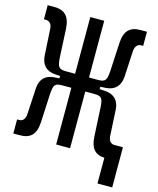

<svg xmlns="http://www.w3.org/2000/svg" viewBox="-123 -782 832 1009"><g transform="rotate(15 293.0 -277.5)"><path d="M9.8 2.4H44.9C102.5 2.4 131.3 -25.4 134.8 -92.3L142.6 -251C146.5 -297.9 152.3 -308.6 193.8 -308.6H242.2V0H317.9V-308.6H366.2C407.2 -308.6 413.6 -297.9 417 -251L425.3 -92.3C428.7 -29.3 453.6 -1 504.9 2V141.6H585V-76.7H538.6C522.5 -76.7 507.3 -87.4 504.9 -114.7L497.1 -259.8C493.7 -308.1 465.8 -335 418.9 -338.4L387.7 -340.3V-353L418.9 -355C465.8 -358.4 493.2 -386.2 497.1 -435.5L504.9 -580.1C507.3 -607.9 522.5 -619.1 538.6 -619.1H549.8V-695.8H514.6C457 -695.8 428.7 -667.5 425.3 -601.1L417 -443.8C413.1 -396.5 407.2 -384.8 366.2 -384.8H317.9V-693.4H242.2V-384.8H193.8C152.3 -384.8 146.5 -396.5 142.6 -443.8L134.8 -601.1C130.9 -667.5 102.5 -695.8 44.9 -695.8H9.8V-619.1H21C37.6 -619.1 52.7 -607.9 54.7 -580.1L63 -435.5C66.4 -386.2 94.2 -357.9 140.6 -355L168.9 -353V-340.3L140.6 -338.4C94.2 -335.4 66.4 -308.1 63 -259.8L54.7 -113.3C52.7 -85 37.6 -74.2 21 -74.2H9.8Z"/></g></svg>

Font: Cascadia Code SemiLight
Style: Regular
Weight: 350
Monospace: yes
Designer: Aaron Bell
Foundry: Saja Typeworks
Version: Version 2404.023